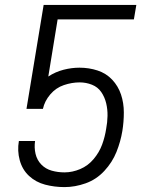

<svg xmlns="http://www.w3.org/2000/svg" viewBox="-20 -755 616 783"><path d="M243 8Q286 8 329.5 -7.5Q373 -23 405.5 -58Q438 -93 455 -135.5Q472 -178 479 -221Q485 -258 485 -296.5Q485 -335 473.5 -369.5Q462 -404 437.5 -430Q413 -456 378 -467.5Q343 -479 304 -479Q272 -479 239 -470.5Q206 -462 177 -443L215 -676H526L536 -735H158L88 -311H155Q162 -343 185 -370Q208 -397 240.5 -408Q273 -419 305 -419Q331 -419 355 -409.5Q379 -400 393 -379.5Q407 -359 413 -334Q419 -309 418.5 -282.5Q418 -256 413 -230Q408 -197 396.5 -165.5Q385 -134 362 -106.5Q339 -79 307 -65.5Q275 -52 243 -52Q216 -52 191 -59Q166 -66 148.5 -84Q131 -102 125 -127.5Q119 -153 123 -180H57Q50 -140 60.5 -101.5Q71 -63 98.5 -37.5Q126 -12 164 -2Q202 8 243 8Z"/></svg>

Font: Iosevka Sparkle Light Oblique
Style: Regular
Weight: 300
Italic angle: -9°
Designer: Belleve Invis
Foundry: Belleve Invis
Version: Version 4.5.0; ttfautohint (v1.8.3)